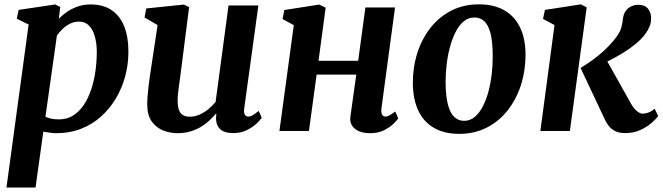

<svg xmlns="http://www.w3.org/2000/svg" viewBox="-20 -588 2975 862"><path d="M9 254 108.5 -478 55.5 -504 63.5 -543.5 228 -568 250.5 -556.5 244 -504Q260 -520.5 281.2 -535Q302.5 -549.5 329 -558.8Q355.5 -568 387.5 -568Q444 -568 481.5 -542.2Q519 -516.5 537.8 -469.2Q556.5 -422 556.5 -356Q556.5 -299 542 -245.2Q527.5 -191.5 499.8 -145.2Q472 -99 432.8 -64Q393.5 -29 343 -9.5Q292.5 10 233 10Q219 10 204 7.8Q189 5.5 174.5 3L139.5 254ZM184 -64Q197 -57.5 212.2 -54.8Q227.5 -52 245.5 -52Q281.5 -52 309 -69.8Q336.5 -87.5 356.5 -117.5Q376.5 -147.5 389.5 -186.5Q402.5 -225.5 408.5 -268.8Q414.5 -312 414.5 -354.5Q414.5 -393.5 405.8 -424.5Q397 -455.5 379.5 -473.2Q362 -491 335.5 -491Q313.5 -491 294.8 -481.8Q276 -472.5 261.2 -458.2Q246.5 -444 235.5 -428.5Z M776.5 10Q744.5 10 713.8 -1.8Q683 -13.5 662.2 -41.2Q641.5 -69 641 -117.5Q641 -135 642.5 -155.8Q644 -176.5 646.8 -199.8Q649.5 -223 653 -246.8Q656.5 -270.5 660 -293L687.5 -475.5L629 -509.5L636.5 -550L805.5 -567.5L829 -556L795 -289Q792.5 -267.5 789.5 -246.2Q786.5 -225 783.8 -205Q781 -185 779.2 -167.8Q777.5 -150.5 777.5 -137.5Q777.5 -109.5 783.8 -93.5Q790 -77.5 802.2 -70.8Q814.5 -64 832.5 -64Q854.5 -64 876 -73.5Q897.5 -83 915.8 -98.2Q934 -113.5 948 -130.5L1006 -563.5H1140L1076.5 -101.5Q1074 -82 1079.2 -73.2Q1084.5 -64.5 1094.5 -64.5Q1103.5 -64.5 1113.2 -70Q1123 -75.5 1141.5 -90L1155 -59.5Q1150.5 -51.5 1133.5 -34.8Q1116.5 -18 1089.2 -4.2Q1062 9.5 1027 9.5Q990 9.5 971.5 -5.5Q953 -20.5 950.5 -46.5Q950 -49 950 -52.5Q950 -56 950 -60.2Q950 -64.5 950.5 -69Q951 -73.5 951.5 -77.5L950 -78.5Q936.5 -62.5 919.8 -46.8Q903 -31 881.8 -18.2Q860.5 -5.5 834.2 2.2Q808 10 776.5 10Z M1692.5 -101Q1690.5 -82 1695.5 -73.2Q1700.5 -64.5 1709.5 -64.5Q1718 -64.5 1727.2 -69.2Q1736.5 -74 1754.5 -87.5L1768 -56.5Q1763.5 -49 1747 -32.8Q1730.5 -16.5 1704 -3.2Q1677.5 10 1642.5 10Q1613 10 1592 1.2Q1571 -7.5 1560.5 -24.2Q1550 -41 1553 -63.5L1579.5 -253H1401.5L1367 0H1234.5L1299 -475L1248.5 -502.5L1256.5 -543L1413.5 -567.5L1442 -553.5L1410 -315H1588L1620.5 -554.5H1753.5Z M2130 -568.5Q2196.5 -568.5 2243 -542.5Q2289.5 -516.5 2314.2 -466.2Q2339 -416 2339.5 -343Q2339.5 -271.5 2319.2 -207.5Q2299 -143.5 2260.2 -93.8Q2221.5 -44 2166 -15.5Q2110.5 13 2041 13Q1976 13 1929.5 -13.2Q1883 -39.5 1858.8 -89.8Q1834.5 -140 1833.5 -212.5Q1833 -284.5 1853.2 -348.8Q1873.5 -413 1912.2 -462.5Q1951 -512 2006 -540.2Q2061 -568.5 2130 -568.5ZM2110.5 -509.5Q2082.5 -509.5 2061.2 -491.5Q2040 -473.5 2024.8 -443Q2009.5 -412.5 1999.5 -374.5Q1989.5 -336.5 1985 -296.5Q1980.5 -256.5 1980.5 -219.5Q1981 -154.5 1991.5 -116.5Q2002 -78.5 2020.5 -62Q2039 -45.5 2063.5 -45.5Q2091 -45.5 2112 -63.5Q2133 -81.5 2148.5 -112Q2164 -142.5 2173.8 -180.5Q2183.5 -218.5 2188 -258.8Q2192.5 -299 2192 -336.5Q2192 -402 2181.8 -439.8Q2171.5 -477.5 2153.5 -493.5Q2135.5 -509.5 2110.5 -509.5Z M2406 0 2469.5 -475.5 2418 -503 2426.5 -543.5 2588 -568.5 2614 -555 2538.5 0ZM2788 9.5Q2758.5 9.5 2740.5 -0.2Q2722.5 -10 2712.8 -23.2Q2703 -36.5 2697.5 -47.5L2586.5 -283Q2616.5 -301 2643 -320.5Q2669.5 -340 2692.8 -361.5Q2716 -383 2736 -407.5Q2760.5 -437 2767.5 -458.2Q2774.5 -479.5 2776 -499Q2778.5 -524 2789.2 -538.8Q2800 -553.5 2815 -560Q2830 -566.5 2844 -566.5Q2874.5 -566.5 2888.5 -549.8Q2902.5 -533 2903 -510Q2904 -487 2896.2 -468.8Q2888.5 -450.5 2877.5 -436Q2860 -412.5 2834.2 -391.2Q2808.5 -370 2779.8 -352.2Q2751 -334.5 2723.8 -320.5Q2696.5 -306.5 2675.5 -297.5L2690 -342L2813 -122.5Q2825 -101.5 2839.2 -89.5Q2853.5 -77.5 2866 -77.5Q2875.5 -77.5 2890.2 -82.5Q2905 -87.5 2919 -100L2935 -67Q2926.5 -55 2906 -36.8Q2885.5 -18.5 2855.2 -4.5Q2825 9.5 2788 9.5Z"/></svg>

Font: Merriweather
Style: Bold Italic
Weight: 700
Italic angle: -7.8°
Version: Version 2.101